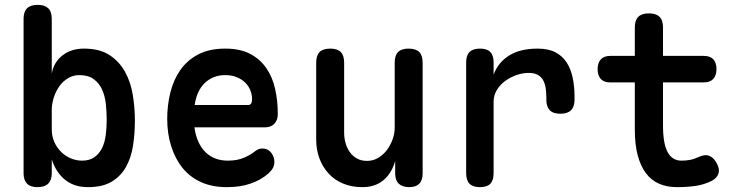

<svg xmlns="http://www.w3.org/2000/svg" viewBox="-20 -760 3040 790"><path d="M134 10Q105 10 91 -4.5Q77 -19 77 -47V-682Q77 -712 91.5 -726Q106 -740 135 -740Q164 -740 178.5 -726Q193 -712 193 -682V-457Q201 -504 237 -532Q273 -560 325 -560Q390 -560 430.5 -533.5Q471 -507 494.5 -464.5Q518 -422 526.5 -369Q535 -316 535 -264Q535 -211 527.5 -161.5Q520 -112 498.5 -73.5Q477 -35 439.5 -12.5Q402 10 343 10Q311 10 287 1.5Q263 -7 245 -22.5Q227 -38 214 -58.5Q201 -79 193 -104V-47Q193 -19 178.5 -4.5Q164 10 134 10ZM318 -99Q348 -99 368 -113Q388 -127 399.5 -150Q411 -173 415 -203.5Q419 -234 419 -267Q419 -300 415.5 -332.5Q412 -365 400 -391.5Q388 -418 365.5 -434.5Q343 -451 306 -451Q281 -451 259.5 -438Q238 -425 223.5 -404Q209 -383 201 -357.5Q193 -332 193 -307V-227Q193 -200 203 -177Q213 -154 230 -136.5Q247 -119 270 -109Q293 -99 318 -99Z M1060 -149Q1082 -149 1095.5 -132Q1109 -115 1109 -94Q1109 -82 1104 -71Q1099 -60 1084 -46Q1068 -32 1050 -22Q1032 -12 1010.5 -4.5Q989 3 965 6.5Q941 10 913 10Q853 10 807.5 -10.5Q762 -31 731.5 -68.5Q701 -106 684.5 -158Q668 -210 668 -271Q668 -327 681 -379.5Q694 -432 722 -472Q750 -512 795.5 -536Q841 -560 907 -560Q968 -560 1009 -538.5Q1050 -517 1075.5 -480Q1101 -443 1112 -394.5Q1123 -346 1123 -290Q1123 -266 1109 -251Q1095 -236 1070 -236H780Q785 -200 797.5 -174Q810 -148 828 -131.5Q846 -115 868.5 -107Q891 -99 917 -99Q957 -99 985 -111.5Q1013 -124 1027 -136Q1036 -143 1043.5 -146Q1051 -149 1060 -149ZM781 -328H1003Q1008 -328 1012.5 -333Q1017 -338 1017 -353Q1017 -371 1010 -388.5Q1003 -406 989 -420Q975 -434 954 -442.5Q933 -451 907 -451Q880 -451 858.5 -442Q837 -433 821 -417Q805 -401 795 -378.5Q785 -356 781 -328Z M1604 -234V-502Q1604 -532 1618 -546Q1632 -560 1661 -560Q1691 -560 1705 -546Q1719 -532 1719 -502V-47Q1719 -18 1705 -4Q1691 10 1664 10Q1636 10 1621 -4Q1606 -18 1606 -47V-97Q1591 -46 1557 -18Q1523 10 1471 10Q1427 10 1392 -4.5Q1357 -19 1332.5 -45.5Q1308 -72 1294.5 -107.5Q1281 -143 1281 -186V-502Q1281 -532 1295 -546Q1309 -560 1339 -560Q1368 -560 1382 -546Q1396 -532 1396 -502V-214Q1396 -192 1402 -171Q1408 -150 1419.5 -134Q1431 -118 1448.5 -108Q1466 -98 1490 -98Q1516 -98 1537 -111Q1558 -124 1572.5 -143.5Q1587 -163 1595.5 -187Q1604 -211 1604 -234Z M1955 10Q1926 10 1912 -4Q1898 -18 1898 -48V-503Q1898 -532 1912 -546Q1926 -560 1955 -560Q1984 -560 1997.5 -546Q2011 -532 2011 -503V-453Q2030 -504 2075.5 -532Q2121 -560 2192 -560Q2236 -560 2265 -545Q2294 -530 2311.5 -503Q2329 -476 2336.5 -439.5Q2344 -403 2344 -361V-350Q2344 -321 2329.5 -306.5Q2315 -292 2286 -292Q2256 -292 2242 -306.5Q2228 -321 2228 -350V-358Q2228 -378 2225.5 -396Q2223 -414 2215.5 -428.5Q2208 -443 2193.5 -451.5Q2179 -460 2155 -460Q2131 -460 2106 -451.5Q2081 -443 2059.5 -427.5Q2038 -412 2024.5 -390Q2011 -368 2011 -341V-48Q2011 -18 1997.5 -4Q1984 10 1955 10Z M2876 -530Q2902 -530 2915 -516Q2928 -502 2928 -476Q2928 -450 2915 -435.5Q2902 -421 2876 -421H2708V-244Q2708 -169 2727 -134Q2746 -99 2784 -99Q2802 -99 2818.5 -102Q2835 -105 2855 -114Q2880 -126 2898 -119Q2916 -112 2928 -90Q2942 -66 2936.5 -47Q2931 -28 2909 -16Q2877 0 2841.5 5Q2806 10 2765 10Q2724 10 2692 -4Q2660 -18 2638 -47Q2616 -76 2604 -120.5Q2592 -165 2592 -227V-421H2490Q2465 -421 2452 -435Q2439 -449 2439 -475Q2439 -501 2452 -515.5Q2465 -530 2491 -530H2592V-647Q2592 -677 2606.5 -691Q2621 -705 2650 -705Q2679 -705 2693.5 -691Q2708 -677 2708 -647V-530Z"/></svg>

Font: Maple Mono NL SemiBold
Style: Regular
Weight: 600
Monospace: yes
Designer: subframe7536
Version: Version 7.000